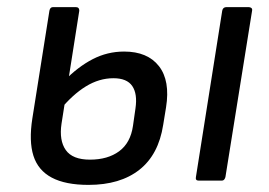

<svg xmlns="http://www.w3.org/2000/svg" viewBox="-20 -508 757 540"><path d="M229 12Q164 12 125.5 -8.5Q87 -29 74 -70Q61 -111 71 -175L119 -478Q121 -488 129 -488H193Q203 -488 203 -478L153 -160Q146 -113 165 -86Q184 -59 233 -59Q283 -59 315 -82.5Q347 -106 354 -154L361 -203Q367 -244 352 -266Q337 -288 299 -288Q259 -288 221.5 -265Q184 -242 148 -198L160 -280Q199 -320 240.5 -341.5Q282 -363 329 -363Q395 -363 427 -322Q459 -281 447 -206L439 -157Q426 -73 372 -30.5Q318 12 229 12ZM539 0Q529 0 531 -10L605 -478Q607 -488 617 -488H679Q684 -488 687 -485.5Q690 -483 689 -478L614 -10Q613 -6 610.5 -3Q608 0 603 0Z"/></svg>

Font: Sofia Sans Hairline
Style: Italic
Weight: 1
Italic angle: -9°
Designer: Botio Nikoltchev, Ani Petrova
Foundry: lettersoup
Version: Version 4.102